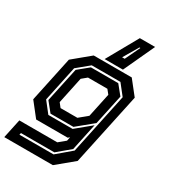

<svg xmlns="http://www.w3.org/2000/svg" viewBox="-250 -907 1108 1231"><g transform="rotate(30 304.0 -292.0)"><path d="M-20 200 10 59H291L340 18.5L346 -10L334 0H100.5L19.5 -103L90.5 -437L215 -540H496.5L578 -437L464 97L339.5 200ZM56.5 138H309L414 49L509.5 -401L448 -479H235.5L147 -406L91.5 -143.5L153.5 -64.5H333L443.5 -155.5L401 45L307 124H59.5ZM161.5 -78.5 106 -147.5 160.5 -402 237.5 -465H440L495 -397L447 -173.5L331 -78.5ZM199.5 -141.5H324L384.5 -191.5L422 -368.5L397.5 -399H254L217 -368.5L175.5 -172ZM528.5 -784 422.5 -555H287L415.5 -784ZM450 -731H443L378.5 -621H397.5Z"/></g></svg>

Font: Tourney Thin
Style: Bold Italic
Weight: 700
Italic angle: -12°
Version: Version 1.015